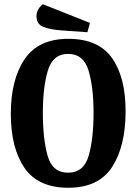

<svg xmlns="http://www.w3.org/2000/svg" viewBox="-20 -863 643 905"><path d="M572 -339Q572 -174 508.5 -76Q445 22 302 22Q160 22 95.5 -71.5Q31 -165 31 -327Q31 -488 96 -584Q161 -680 302 -680Q444 -680 508 -589.5Q572 -499 572 -339ZM421 -332Q421 -451 397.5 -530Q374 -609 301 -609Q229 -609 205.5 -530Q182 -451 182 -332Q182 -208 204.5 -128.5Q227 -49 301 -49Q375 -49 398 -129Q421 -209 421 -332ZM152 -787Q152 -803 160 -818Q168 -833 182 -843L404 -755L392 -711L266 -720Q213 -724 182.5 -737Q152 -750 152 -787Z"/></svg>

Font: Sansita Medium
Style: Regular
Weight: 500
Designer: Pablo Cosgaya
Foundry: Omnibus-Type
Version: Version 1.006